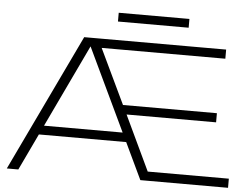

<svg xmlns="http://www.w3.org/2000/svg" viewBox="-58 -973 1358 1047"><g transform="rotate(5 620.5 -449.5)"><path d="M641 -350 783 -50H1227V0H747L393 -745H433L79 0H16L374 -750H1151V-700H474L617 -400H1131V-350ZM143 -200V-250H665V-200ZM550 -851V-899H937V-851Z"/></g></svg>

Font: Unbounded ExtraLight
Style: Regular
Weight: 250
Designer: Luke Prowse, Jean-Baptiste Morizot, Fátima Lázaro, Florian Runge
Foundry: NaN
Version: Version 1.701;gftools[0.9.28.dev5+ged2979d]